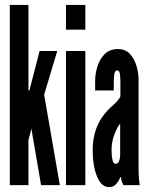

<svg xmlns="http://www.w3.org/2000/svg" viewBox="-20 -755 610 783"><path d="M20 0V-735H96V-404V-386H100L104.5 -404L141.5 -547H213.5L160 -369L224 0H147.5L109.5 -221L109 -229H108L96 -184V0Z M249 0V-547H328V0ZM249 -634V-735H328V-634Z M425 8Q393 8 375.5 -35.5Q358 -79 358 -142Q358 -199 377.8 -243.5Q397.5 -288 439 -324Q449 -332.5 459 -343.8Q469 -355 471 -363V-422Q471 -435 469.2 -451.5Q467.5 -468 458 -468Q448 -468 446 -450.8Q444 -433.5 444 -422V-386H368V-424Q368 -454.5 377.5 -484.8Q387 -515 407.5 -535Q428 -555 461 -555Q491.5 -555 510 -534.8Q528.5 -514.5 536.8 -485.5Q545 -456.5 545 -431V-75Q545 -47.5 546.5 -28.8Q548 -10 550 0H483Q481.5 -2.5 477.5 -12.8Q473.5 -23 473.5 -33H471Q465 -17.5 454 -4.8Q443 8 425 8ZM451.5 -87Q461.5 -87 465.8 -98.5Q470 -110 470 -124V-251Q456.5 -234 445.8 -205Q435 -176 435 -143Q435 -120 438.5 -103.5Q442 -87 451.5 -87Z"/></svg>

Font: League Gothic Condensed
Style: Regular
Weight: 400
Width: 3
Designer: The League of Moveable Type
Version: Version 2.001